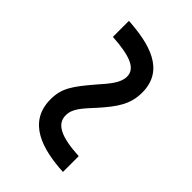

<svg xmlns="http://www.w3.org/2000/svg" viewBox="-11 -649 584 584"><g transform="rotate(-45 281.5 -356.5)"><path d="M47 -265H115C119 -346 138 -381 175 -381C204 -381 225 -360 259 -329C305 -288 338 -265 388 -265C486 -265 508 -356 514 -448H445C440 -370 425 -332 390 -332C363 -332 339 -353 306 -382C251 -429 224 -448 177 -448C78 -448 52 -358 47 -265Z"/></g></svg>

Font: Noto Serif Devanagari SemiBold
Style: Regular
Weight: 600
Designer: Universal Thirst, Indian Type Foundry and the Monotype Design Team
Foundry: Monotype Imaging Inc.
Version: Version 2.004